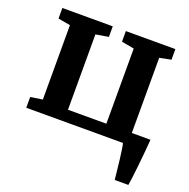

<svg xmlns="http://www.w3.org/2000/svg" viewBox="-133 -683 988 1006"><g transform="rotate(20 361.5 -179.5)"><path d="M688 197H612Q609 164 600 88Q591 12 586 0H47V-60L114 -70V-485L46 -497V-556H327V-497L256 -485V-65H470V-484L400 -497V-556H676V-497L612 -484V-65H716Q712 -9 703 77.5Q694 164 688 197Z"/></g></svg>

Font: Koeln Type Serif
Style: Bold
Weight: 700
Designer: Eben Sorkin
Foundry: Eben Sorkin
Version: Version 2.002